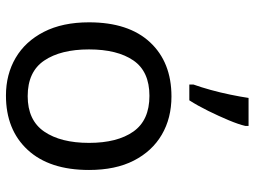

<svg xmlns="http://www.w3.org/2000/svg" viewBox="-125 -720 855 645"><g transform="rotate(90 302.5 -397.5)"><path d="M551 -269Q551 -136 483.5 -63Q416 10 301 10Q230 10 174.5 -22.5Q119 -55 87 -117.5Q55 -180 55 -269Q55 -402 122 -474Q189 -546 304 -546Q377 -546 432.5 -513.5Q488 -481 519.5 -419.5Q551 -358 551 -269ZM146 -269Q146 -174 183.5 -118.5Q221 -63 303 -63Q384 -63 422 -118.5Q460 -174 460 -269Q460 -364 422 -418Q384 -472 302 -472Q220 -472 183 -418Q146 -364 146 -269ZM264 -606V-620Q273 -645 282 -677.5Q291 -710 298 -744Q305 -778 309 -805H403V-794Q398 -772 384 -738.5Q370 -705 352.5 -669.5Q335 -634 317 -606Z"/></g></svg>

Font: Noto IKEA Latin
Style: Regular
Weight: 400
Designer: Monotype Design Team
Foundry: Monotype Imaging Inc.
Version: Version 1.0